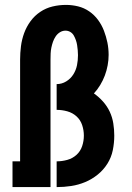

<svg xmlns="http://www.w3.org/2000/svg" viewBox="-20 -763 540 783"><path d="M31 0V-105H62V-520Q62 -547 65.5 -574.5Q69 -602 78.5 -628Q88 -654 104.5 -676.5Q121 -699 144 -714.5Q167 -730 194 -736.5Q221 -743 249 -743Q274 -743 298.5 -737Q323 -731 344 -716.5Q365 -702 380 -681.5Q395 -661 404 -637.5Q413 -614 418 -589.5Q423 -565 423 -539Q423 -518 419 -496.5Q415 -475 407.5 -455Q400 -435 388.5 -416Q377 -397 363 -382Q383 -368 400 -349Q417 -330 427.5 -307.5Q438 -285 442 -260Q446 -235 446 -210Q446 -180 440 -150.5Q434 -121 418 -95.5Q402 -70 378.5 -51Q355 -32 327.5 -20.5Q300 -9 270.5 -4.5Q241 0 211 0V-105Q233 -105 254.5 -111Q276 -117 292 -131.5Q308 -146 315 -167Q322 -188 322 -210Q322 -232 315 -253Q308 -274 292 -288.5Q276 -303 254.5 -309Q233 -315 211 -315V-420Q232 -420 250 -431Q268 -442 279 -459.5Q290 -477 294 -497Q298 -517 298 -538Q298 -548 297 -558.5Q296 -569 294.5 -579Q293 -589 289.5 -599Q286 -609 281 -618Q276 -627 267 -632.5Q258 -638 247 -638Q235 -638 224.5 -631.5Q214 -625 207 -614.5Q200 -604 196 -592.5Q192 -581 189.5 -569Q187 -557 186.5 -544.5Q186 -532 186 -520V0Z"/></svg>

Font: Iosevka Curly Slab Extrabold
Style: Regular
Weight: 800
Monospace: yes
Designer: Belleve Invis
Foundry: Belleve Invis
Version: Version 22.1.2; ttfautohint (v1.8.4)